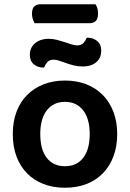

<svg xmlns="http://www.w3.org/2000/svg" viewBox="-20 -866 610 901"><path d="M142 -757Q138 -765 134 -776.5Q130 -788 130 -800Q130 -826 141 -836Q152 -846 170 -846H428Q440 -829 440 -803Q440 -778 429.5 -767.5Q419 -757 400 -757ZM530 -237Q530 -179 512.5 -132.5Q495 -86 463 -53Q431 -20 386 -2.5Q341 15 285 15Q229 15 184 -2.5Q139 -20 107 -52.5Q75 -85 57.5 -131.5Q40 -178 40 -237Q40 -295 57.5 -341.5Q75 -388 107.5 -420.5Q140 -453 185 -470.5Q230 -488 285 -488Q340 -488 385 -470.5Q430 -453 462.5 -420Q495 -387 512.5 -340.5Q530 -294 530 -237ZM285 -388Q231 -388 200 -348.5Q169 -309 169 -237Q169 -164 199.5 -125Q230 -86 285 -86Q340 -86 370.5 -125.5Q401 -165 401 -237Q401 -309 370 -348.5Q339 -388 285 -388ZM207 -684Q228 -684 247 -679Q266 -674 283 -668.5Q300 -663 315 -658Q330 -653 342 -653Q362 -653 372 -664.5Q382 -676 387 -689H392Q417 -689 436 -673.5Q455 -658 455 -629Q455 -593 431 -573.5Q407 -554 369 -554Q346 -554 326.5 -559Q307 -564 290 -570Q273 -576 258.5 -581Q244 -586 232 -586Q212 -586 202 -574.5Q192 -563 187 -549H183Q157 -549 138.5 -564.5Q120 -580 120 -609Q120 -628 127.5 -642Q135 -656 147.5 -665.5Q160 -675 175.5 -679.5Q191 -684 207 -684Z"/></svg>

Font: Baloo Paaji 2 SemiBold
Style: Regular
Weight: 600
Designer: Shuchita Grover, Noopur Datye and Ek Type
Foundry: Ek Type
Version: Version 1.640;hotconv 1.0.111;makeotfexe 2.5.65597; ttfautoh